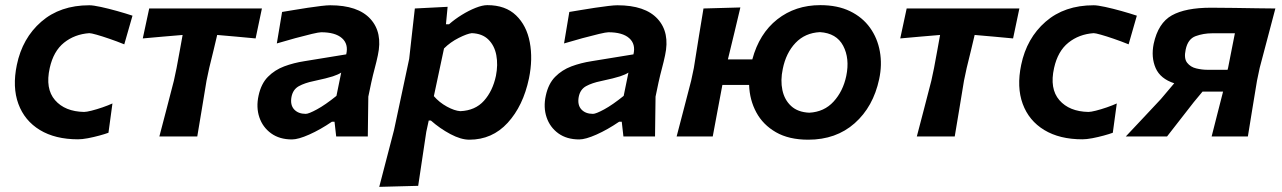

<svg xmlns="http://www.w3.org/2000/svg" viewBox="-20 -531 4986 747"><path d="M283.5 11Q195 11 135.2 -25.2Q75.5 -61.5 51.5 -126.8Q27.5 -192 45.5 -278.5Q67 -382.5 140.5 -446.5Q214 -510.5 327.5 -510.5Q342.5 -510.5 372.5 -504Q402.5 -497.5 436.2 -488Q470 -478.5 495.5 -470L463.5 -358.5Q434 -370.5 405.5 -380.2Q377 -390 355.8 -396Q334.5 -402 327.5 -402Q270.5 -398 229.2 -365Q188 -332 173.5 -266.5Q155.5 -186 194 -141.5Q232.5 -97 307 -95.5Q316.5 -95.5 336.2 -100.5Q356 -105.5 378.5 -113.2Q401 -121 417.5 -128.5L402 -14.5Q388.5 -9.5 366.5 -3.5Q344.5 2.5 322 6.8Q299.5 11 283.5 11Z M600 0Q614.5 -54.5 627.5 -105Q640.5 -155.5 656.5 -217L667 -266.5Q674 -304.5 679.8 -335.8Q685.5 -367 690.5 -395Q653 -392 613.8 -388.5Q574.5 -385 535.5 -381.5L560.5 -498H999L974.5 -381.5Q937 -385 899.2 -388.5Q861.5 -392 825 -395Q818.5 -367 811 -336Q803.5 -305 794 -266.5L783.5 -217Q773.5 -155.5 765 -104.8Q756.5 -54 747.5 0Z M1116 11.5Q1067.5 11.5 1034.8 -12.2Q1002 -36 989 -74.8Q976 -113.5 986 -159Q996 -205.5 1022.5 -232.2Q1049 -259 1085.8 -272.8Q1122.5 -286.5 1164.5 -293L1327 -319.5Q1336.5 -359.5 1310.5 -382.5Q1284.5 -405.5 1229.5 -405.5Q1221 -405.5 1193.2 -399Q1165.5 -392.5 1128.8 -382.5Q1092 -372.5 1057 -362L1077.5 -484.5Q1096 -487.5 1122.8 -492Q1149.5 -496.5 1177.8 -500.8Q1206 -505 1229.2 -507.8Q1252.5 -510.5 1264.5 -510.5Q1372.5 -510.5 1421 -457.5Q1469.5 -404.5 1450 -315.5Q1445 -291.5 1438 -265.5Q1431 -239.5 1424.5 -210L1413 -155Q1412.5 -118.5 1412 -80.8Q1411.5 -43 1411 0H1288L1281.5 -57.5H1271.5Q1226 -26.5 1183.2 -7.5Q1140.5 11.5 1116 11.5ZM1169.5 -88Q1181 -88 1213.2 -105.5Q1245.5 -123 1289 -158L1307.5 -248.5Q1296 -241 1275 -234Q1254 -227 1200.5 -215.5Q1166 -208.5 1142.8 -195.8Q1119.5 -183 1114 -153.5Q1108.5 -122.5 1124.5 -105.2Q1140.5 -88 1169.5 -88Z M1455.5 196Q1469.5 142 1483.2 89.5Q1497 37 1513 -25L1572 -302Q1577.5 -350 1582.8 -398.8Q1588 -447.5 1594 -498L1721.5 -504.5L1715 -436.5H1727Q1749 -456 1776.5 -473Q1804 -490 1830.5 -500.5Q1857 -511 1876 -511Q1946.5 -511 1987.8 -471.2Q2029 -431.5 2041.2 -366.5Q2053.5 -301.5 2038 -226Q2015.5 -119 1955.2 -53.2Q1895 12.5 1806 12.5Q1773.5 12.5 1732.5 -9.2Q1691.5 -31 1656.5 -62H1648L1638.5 -18Q1630 39 1622.5 88.5Q1615 138 1607 192ZM1771 -98.5Q1829 -101 1863 -139Q1897 -177 1909.5 -236Q1918 -279 1911 -316.2Q1904 -353.5 1880.2 -377Q1856.5 -400.5 1815.5 -402Q1797.5 -400 1764.8 -383.5Q1732 -367 1707.5 -342.5L1668 -157Q1689 -132.5 1718.8 -116.2Q1748.5 -100 1771 -98.5Z M2233.5 11.5Q2185 11.5 2152.2 -12.2Q2119.5 -36 2106.5 -74.8Q2093.5 -113.5 2103.5 -159Q2113.5 -205.5 2140 -232.2Q2166.5 -259 2203.2 -272.8Q2240 -286.5 2282 -293L2444.5 -319.5Q2454 -359.5 2428 -382.5Q2402 -405.5 2347 -405.5Q2338.5 -405.5 2310.8 -399Q2283 -392.5 2246.2 -382.5Q2209.5 -372.5 2174.5 -362L2195 -484.5Q2213.5 -487.5 2240.2 -492Q2267 -496.5 2295.2 -500.8Q2323.5 -505 2346.8 -507.8Q2370 -510.5 2382 -510.5Q2490 -510.5 2538.5 -457.5Q2587 -404.5 2567.5 -315.5Q2562.5 -291.5 2555.5 -265.5Q2548.5 -239.5 2542 -210L2530.5 -155Q2530 -118.5 2529.5 -80.8Q2529 -43 2528.5 0H2405.5L2399 -57.5H2389Q2343.5 -26.5 2300.8 -7.5Q2258 11.5 2233.5 11.5ZM2287 -88Q2298.5 -88 2330.8 -105.5Q2363 -123 2406.5 -158L2425 -248.5Q2413.5 -241 2392.5 -234Q2371.5 -227 2318 -215.5Q2283.5 -208.5 2260.2 -195.8Q2237 -183 2231.5 -153.5Q2226 -122.5 2242 -105.2Q2258 -88 2287 -88Z M2612.5 0Q2626.5 -53.5 2639.8 -104.5Q2653 -155.5 2669 -217L2679.5 -266.5Q2691 -339.5 2699.5 -391.8Q2708 -444 2717 -498L2860.5 -502Q2849 -453.5 2837.8 -406.5Q2826.5 -359.5 2812 -300H2907Q2934 -400.5 3004.2 -455.8Q3074.5 -511 3171.5 -511Q3238.5 -511 3287 -487.5Q3335.5 -464 3364.8 -423.2Q3394 -382.5 3403.2 -330.8Q3412.5 -279 3400.5 -223Q3377.5 -115.5 3305.2 -51.5Q3233 12.5 3124.5 12.5Q3049.5 12.5 2999 -16.5Q2948.5 -45.5 2922.5 -93.8Q2896.5 -142 2894.5 -200.5H2790.5Q2780 -144.5 2771.2 -97.8Q2762.5 -51 2753 0ZM3128.5 -92.5Q3186.5 -95.5 3223.2 -135.8Q3260 -176 3272.5 -235.5Q3286.5 -303.5 3260.5 -352.8Q3234.5 -402 3170 -406Q3112 -403 3075 -364Q3038 -325 3025.5 -263Q3016 -218.5 3024 -180.5Q3032 -142.5 3058 -118.5Q3084 -94.5 3128.5 -92.5Z M3547 0Q3561.5 -54.5 3574.5 -105Q3587.5 -155.5 3603.5 -217L3614 -266.5Q3621 -304.5 3626.8 -335.8Q3632.5 -367 3637.5 -395Q3600 -392 3560.8 -388.5Q3521.5 -385 3482.5 -381.5L3507.5 -498H3946L3921.5 -381.5Q3884 -385 3846.2 -388.5Q3808.5 -392 3772 -395Q3765.5 -367 3758 -336Q3750.5 -305 3741 -266.5L3730.5 -217Q3720.5 -155.5 3712 -104.8Q3703.5 -54 3694.5 0Z M4191 11Q4102.5 11 4042.8 -25.2Q3983 -61.5 3959 -126.8Q3935 -192 3953 -278.5Q3974.5 -382.5 4048 -446.5Q4121.5 -510.5 4235 -510.5Q4250 -510.5 4280 -504Q4310 -497.5 4343.8 -488Q4377.5 -478.5 4403 -470L4371 -358.5Q4341.5 -370.5 4313 -380.2Q4284.5 -390 4263.2 -396Q4242 -402 4235 -402Q4178 -398 4136.8 -365Q4095.5 -332 4081 -266.5Q4063 -186 4101.5 -141.5Q4140 -97 4214.5 -95.5Q4224 -95.5 4243.8 -100.5Q4263.5 -105.5 4286 -113.2Q4308.5 -121 4325 -128.5L4309.5 -14.5Q4296 -9.5 4274 -3.5Q4252 2.5 4229.5 6.8Q4207 11 4191 11Z M4360 0Q4394.5 -36.5 4428.8 -73.2Q4463 -110 4496.5 -145.5L4548.5 -207Q4494.5 -224.5 4476.2 -266.2Q4458 -308 4468.5 -360.5Q4486 -441.5 4539.2 -471.2Q4592.5 -501 4691.5 -501Q4734.5 -501 4781.8 -500.2Q4829 -499.5 4871.2 -498.8Q4913.5 -498 4942 -498Q4927.5 -444 4914 -391.8Q4900.5 -339.5 4881 -267L4870.5 -217Q4860.5 -155 4852 -104.8Q4843.5 -54.5 4835 0H4694Q4705 -44 4715.8 -85.8Q4726.5 -127.5 4738.5 -174.5H4658.5L4624.5 -133.5Q4599 -100.5 4572.5 -66.8Q4546 -33 4520.5 0ZM4676.5 -259.5H4756L4758 -267Q4765 -304.5 4771.8 -337.2Q4778.5 -370 4784.5 -401.5H4696Q4662.5 -401.5 4632 -390.5Q4601.5 -379.5 4593 -338Q4585.5 -303.5 4598.8 -286.8Q4612 -270 4634.2 -264.8Q4656.5 -259.5 4676.5 -259.5Z"/></svg>

Font: Commissioner Loud SemiBold
Style: Italic
Weight: 600
Italic angle: -12°
Designer: Kostas Bartsokas
Foundry: Kostas Bartsokas
Version: Version 1.000; ttfautohint (v1.8.3)